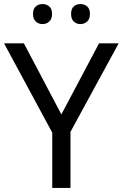

<svg xmlns="http://www.w3.org/2000/svg" viewBox="-20 -928 606 948"><path d="M283 -363 469 -714H566L328 -277V0H238V-273L0 -714H98ZM143 -859Q143 -885 157 -896.5Q171 -908 190 -908Q209 -908 223 -896.5Q237 -885 237 -859Q237 -834 223 -821.5Q209 -809 190 -809Q171 -809 157 -821.5Q143 -834 143 -859ZM331 -859Q331 -885 344.5 -896.5Q358 -908 377 -908Q396 -908 410 -896.5Q424 -885 424 -859Q424 -834 410 -821.5Q396 -809 377 -809Q358 -809 344.5 -821.5Q331 -834 331 -859Z"/></svg>

Font: Noto Sans Shavian
Style: Regular
Weight: 400
Designer: Monotype Design Team
Foundry: Monotype Imaging Inc.
Version: Version 2.001; ttfautohint (v1.8.4.7-5d5b)